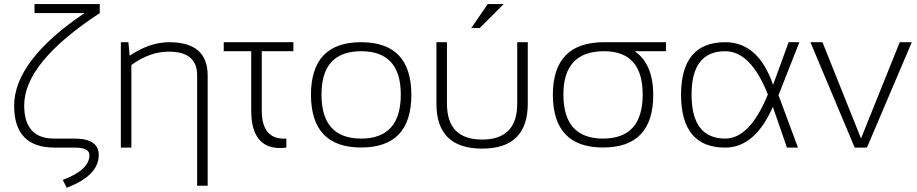

<svg xmlns="http://www.w3.org/2000/svg" viewBox="-20 -718 4460 934"><path d="M147.9 -698.2H465.3V-654.3Q97.7 -413.6 97.7 -205.6Q97.7 -43.9 243.2 -43.9H341.3Q460.4 -43.9 460.4 35.6Q460.4 136.2 304.7 195.3L285.2 157.2Q415 108.9 415 36.6Q415 0 343.8 0H245.6Q48.8 0 48.8 -203.6Q48.8 -422.9 391.1 -654.3H147.9Z M567.9 0V-512.7H604.5L610.8 -447.3Q709 -512.7 803.2 -512.7Q990.2 -512.7 990.2 -351.1V185.5H939V-352.5Q939 -466.8 800.8 -466.8Q708.5 -466.8 619.1 -401.9V0Z M1068.4 -512.7H1407.2V-468.8H1253.4V-180.7Q1253.4 -43.5 1361.8 -43.5Q1367.2 -43.5 1373 -43.9V0Q1356.9 2 1342.3 2Q1202.1 2 1202.1 -180.7V-468.8H1068.4Z M1736.8 -43.9Q1929.7 -43.9 1929.7 -258.3Q1929.7 -468.8 1736.8 -468.8Q1543.9 -468.8 1543.9 -258.3Q1543.9 -43.9 1736.8 -43.9ZM1492.7 -256.3Q1492.7 -512.7 1736.8 -512.7Q1981 -512.7 1981 -256.3Q1981 -0.5 1736.8 -0.5Q1493.7 -0.5 1492.7 -256.3Z M2103 -213.9V-512.7H2154.3V-213.9Q2154.3 -39.1 2325.2 -39.1Q2496.1 -39.1 2496.1 -213.9V-512.7H2547.4V-213.9Q2547.4 4.9 2325.2 4.9Q2103 4.9 2103 -213.9ZM2352.5 -698.2H2430.2L2313.5 -581.5H2272.5Z M2913.6 -43.9Q3106.4 -43.9 3106.4 -258.3Q3106.4 -468.8 2918.5 -468.8Q2720.7 -468.8 2720.7 -258.3Q2720.7 -43.9 2913.6 -43.9ZM2669.4 -256.3Q2669.4 -512.7 2918.5 -512.7H3219.7V-468.8H3067.9Q3157.7 -405.8 3157.7 -256.3Q3157.7 -0.5 2913.6 -0.5Q2670.4 -0.5 2669.4 -256.3Z M3293 -256.3Q3293 -512.7 3507.8 -512.7Q3669.4 -512.7 3740.7 -305.2L3816.4 -512.7H3868.7L3767.1 -254.9L3861.8 0H3808.1L3739.7 -198.2Q3652.3 0 3507.8 0Q3293.9 0 3293 -256.3ZM3507.8 -43.9Q3627.4 -43.9 3715.3 -258.3Q3632.3 -468.8 3507.8 -468.8Q3344.2 -468.8 3344.2 -258.3Q3344.2 -43.9 3507.8 -43.9Z M3922.4 -512.7H3981L4168.5 -44.4L4356.9 -512.7H4415.5L4197.3 0H4137.7Z"/></svg>

Font: Voltera Light
Style: Light
Weight: 300
Designer: Bernd Montag
Version: Version 1.301